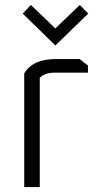

<svg xmlns="http://www.w3.org/2000/svg" viewBox="-20 -757 402 777"><path d="M78 0V-460Q113 -518 205 -518H302L336 -492V-463H202Q161 -463 141 -442V0ZM72 -702 105 -737 204 -642 303 -737 337 -702 204 -573Z"/></svg>

Font: Oxanium Light
Style: Regular
Weight: 300
Designer: Severin Meyer
Version: Version 1.000